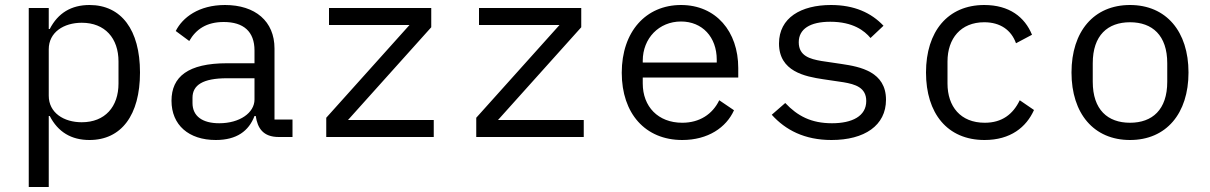

<svg xmlns="http://www.w3.org/2000/svg" viewBox="-20 -548 4840 768"><path d="M95 200H175V-84H179C212 -20 265 12 338 12C465 12 540 -87 540 -258C540 -429 465 -528 338 -528C265 -528 212 -496 179 -432H175V-516H95ZM307 -59C235 -59 175 -97 175 -165V-351C175 -419 235 -457 307 -457C400 -457 454 -395 454 -302V-214C454 -121 400 -59 307 -59Z M1150 0V-70H1078V-354C1078 -463 1001 -528 880 -528C775 -528 710 -478 683 -424L737 -384C764 -431 806 -460 875 -460C954 -460 998 -422 998 -346V-295H888C732 -295 666 -241 666 -145C666 -48 735 12 843 12C927 12 975 -24 998 -84H1003C1010 -36 1032 0 1095 0ZM857 -55C790 -55 750 -83 750 -136V-157C750 -208 792 -235 888 -235H998V-150C998 -97 939 -55 857 -55Z M1715 0V-68H1372L1705 -439V-516H1296V-448H1618L1285 -77V0Z M2315 0V-68H1972L2305 -439V-516H1896V-448H2218L1885 -77V0Z M2709 12C2812 12 2885 -38 2916 -107L2857 -147C2830 -91 2778 -57 2709 -57C2612 -57 2551 -122 2551 -214V-238H2933V-276C2933 -422 2844 -528 2704 -528C2564 -528 2467 -422 2467 -257C2467 -94 2561 12 2709 12ZM2704 -462C2789 -462 2847 -400 2847 -309V-298H2551V-305C2551 -395 2616 -462 2704 -462Z M3306 12C3438 12 3524 -46 3524 -149C3524 -261 3421 -281 3347 -292L3266 -304C3220 -312 3175 -324 3175 -379C3175 -432 3220 -461 3301 -461C3392 -461 3438 -425 3462 -396L3514 -445C3465 -497 3397 -528 3304 -528C3184 -528 3096 -477 3096 -374C3096 -262 3200 -242 3273 -231L3354 -219C3401 -211 3445 -198 3445 -144C3445 -83 3388 -55 3308 -55C3225 -55 3170 -84 3121 -136L3067 -89C3122 -28 3198 12 3306 12Z M3918 12C4022 12 4085 -39 4116 -108L4059 -147C4032 -91 3988 -57 3919 -57C3822 -57 3770 -122 3770 -214V-302C3770 -394 3823 -459 3917 -459C3981 -459 4025 -428 4044 -375L4108 -409C4079 -480 4017 -528 3917 -528C3771 -528 3684 -422 3684 -258C3684 -95 3769 12 3918 12Z M4500 12C4645 12 4734 -94 4734 -258C4734 -422 4645 -528 4500 -528C4355 -528 4266 -422 4266 -258C4266 -94 4355 12 4500 12ZM4500 -57C4411 -57 4351 -109 4351 -221V-295C4351 -407 4411 -459 4500 -459C4589 -459 4649 -407 4649 -295V-221C4649 -109 4589 -57 4500 -57Z"/></svg>

Font: IBM Mono
Style: Regular
Weight: 400
Monospace: yes
Designer: Mike Abbink, Paul van der Laan, Pieter van Rosmalen
Foundry: Bold Monday
Version: Version 2.3